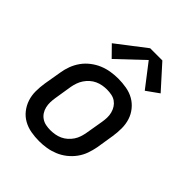

<svg xmlns="http://www.w3.org/2000/svg" viewBox="-213 -891 1026 1026"><g transform="rotate(45 300.0 -377.5)"><path d="M255 8Q223 8 192.5 2.5Q162 -3 136 -17.5Q110 -32 91.5 -55.5Q73 -79 63.5 -107.5Q54 -136 54 -167.5Q54 -199 59 -231L76 -331Q80 -358 90 -385Q100 -412 117 -436Q134 -460 158 -478.5Q182 -497 208.5 -508Q235 -519 263 -523.5Q291 -528 318 -528Q350 -528 381 -522.5Q412 -517 437.5 -502.5Q463 -488 482 -464.5Q501 -441 510 -412.5Q519 -384 519 -352.5Q519 -321 514 -289L498 -189Q493 -162 483.5 -135Q474 -108 456.5 -84Q439 -60 415.5 -41.5Q392 -23 365 -12Q338 -1 310.5 3.5Q283 8 255 8ZM256 -76Q273 -76 290.5 -79Q308 -82 324.5 -89.5Q341 -97 355 -109.5Q369 -122 379 -137Q389 -152 394.5 -169Q400 -186 403 -203L420 -303Q423 -321 423.5 -338.5Q424 -356 419.5 -373Q415 -390 406 -404Q397 -418 383.5 -427.5Q370 -437 352.5 -440.5Q335 -444 317 -444Q300 -444 283 -441Q266 -438 249.5 -430.5Q233 -423 219 -410.5Q205 -398 195 -383Q185 -368 179 -351Q173 -334 170 -317L154 -217Q151 -199 150.5 -181.5Q150 -164 154 -147Q158 -130 167 -116Q176 -102 190 -92.5Q204 -83 221 -79.5Q238 -76 256 -76ZM219 -577 160 -637 324 -763H416L534 -632L464 -582L363 -713Z"/></g></svg>

Font: Iosevka SS04 Md Ex Obl
Style: Regular
Weight: 500
Width: 7
Italic angle: -9°
Monospace: yes
Designer: Belleve Invis
Foundry: Belleve Invis
Version: Version 19.0.0; ttfautohint (v1.8.4)